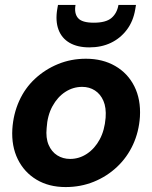

<svg xmlns="http://www.w3.org/2000/svg" viewBox="-20 -746 617 778"><path d="M246 12Q178 12 128 -18Q78 -48 52 -101Q26 -154 30 -223Q34 -284 57.5 -336.5Q81 -389 122 -427Q163 -465 215.5 -486.5Q268 -508 328 -508Q396 -508 447 -478.5Q498 -449 524.5 -396Q551 -343 547 -273Q543 -212 519 -160Q495 -108 454 -69.5Q413 -31 360 -9.5Q307 12 246 12ZM264 -102Q301 -102 332.5 -123Q364 -144 384 -181Q404 -218 408 -269Q411 -310 399 -337.5Q387 -365 364.5 -379.5Q342 -394 313 -394Q276 -394 244.5 -373.5Q213 -353 192.5 -315.5Q172 -278 169 -227Q165 -187 177 -159Q189 -131 212 -116.5Q235 -102 264 -102ZM342 -554Q294 -554 262 -572.5Q230 -591 217 -626Q204 -661 212 -709L215 -726H286Q280 -692 296 -673Q312 -654 360 -654Q409 -654 431.5 -673Q454 -692 460 -726H531L528 -708Q520 -660 494 -625.5Q468 -591 429.5 -572.5Q391 -554 342 -554Z"/></svg>

Font: DM Sans 36pt
Style: Bold Italic
Weight: 700
Italic angle: -10°
Designer: Colophon Foundry, Jonny Pinhorn
Foundry: Colophon Foundry
Version: Version 4.004;gftools[0.9.30]